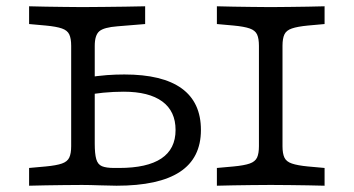

<svg xmlns="http://www.w3.org/2000/svg" viewBox="-20 -591 1125 611"><path d="M235.5 -2.4Q211.3 -2.4 182.7 -2Q154 -1.6 125.4 -1.2Q96.8 -0.8 72.6 0V-56.5L125.8 -61.3Q159.7 -64.5 177 -70.6Q194.4 -76.6 200.4 -89.5Q206.5 -102.4 206.5 -125.8V-201.6H281.5V-133.9Q281.5 -101.6 286.3 -84.7Q291.1 -67.7 304.4 -62.1Q317.7 -56.5 343.5 -56.5H358.9Q448.4 -56.5 493.5 -86.7Q538.7 -116.9 538.7 -177.4Q538.7 -237.1 496.4 -268.1Q454 -299.2 373.4 -299.2Q341.9 -299.2 308.5 -296Q275 -292.7 250 -287.1V-343.5Q292.7 -350 320.6 -352Q348.4 -354 375.8 -354Q496.8 -354 558.1 -309.7Q619.4 -265.3 619.4 -177.4Q619.4 -87.9 552.4 -44Q485.5 0 350.8 0Q329.8 0 297.6 -1.2Q265.3 -2.4 244.4 -2.4ZM206.5 -201.6V-445.2Q206.5 -468.5 200.4 -481.5Q194.4 -494.4 177 -500.4Q159.7 -506.5 125.8 -509.7L72.6 -514.5V-571Q96.8 -570.2 125.4 -569.8Q154 -569.4 182.7 -569Q211.3 -568.5 235.5 -568.5H243.5H249.2Q278.2 -568.5 311.3 -569Q344.4 -569.4 378.2 -569.8Q412.1 -570.2 441.9 -571V-514.5L354 -507.3Q310.5 -504 296 -491.5Q281.5 -479 281.5 -445.2V-201.6ZM833.1 -2.4Q808.9 -2.4 780.2 -2Q751.6 -1.6 723 -1.2Q694.4 -0.8 670.2 0V-56.5L723.4 -61.3Q757.3 -64.5 774.6 -70.6Q791.9 -76.6 798 -89.5Q804 -102.4 804 -125.8V-445.2Q804 -468.5 798 -481.5Q791.9 -494.4 774.6 -500.4Q757.3 -506.5 723.4 -509.7L670.2 -514.5V-571Q694.4 -570.2 723 -569.8Q751.6 -569.4 780.2 -569Q808.9 -568.5 833.1 -568.5H841.1H850Q874.2 -568.5 902.8 -569Q931.5 -569.4 960.5 -569.8Q989.5 -570.2 1012.9 -571V-514.5L959.7 -509.7Q926.6 -506.5 908.9 -500.4Q891.1 -494.4 885.1 -481.5Q879 -468.5 879 -445.2V-125.8Q879 -102.4 885.1 -89.5Q891.1 -76.6 908.9 -70.6Q926.6 -64.5 959.7 -61.3L1012.9 -56.5V0Q989.5 -0.8 960.5 -1.2Q931.5 -1.6 902.8 -2Q874.2 -2.4 850 -2.4H841.9Z"/></svg>

Font: Playfair 5pt SemiExpanded Light
Style: Regular
Weight: 300
Width: 6
Designer: Claus Eggers Sørensen
Foundry: Claus Eggers Sørensen
Version: Version 2.203